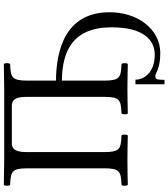

<svg xmlns="http://www.w3.org/2000/svg" viewBox="42 -729 881 1005"><g transform="rotate(-90 482.5 -226.5)"><path d="M921 -93C921 -330.3 713.5 -372.8 563 -374V-523C563 -606 580 -611 650 -614C656 -620 656 -641 650 -647C600 -646 548 -645 521 -645H146C123 -645 67 -646 17 -647C11 -641 11 -620 17 -614C87 -611 104 -606 104 -523V-122C104 -39 87 -34 17 -31C11 -25 11 -4 17 2C56 1 107.3 0 147 0C185 0 236 1 276 2C282 -4 282 -25 276 -31C206 -34 189 -39 189 -122V-531C189 -593 211 -605 235 -605H432C456 -605 478 -593 478 -531V-122C478 -39 461 -34 391 -31C385 -25 385 -4 391 2C429 1 483.6 0 520 0C558.7 0 612 1 650 2C656 -4 656 -25 650 -31C580 -34 563 -39 563 -122V-343C713 -341.5 842 -289.8 842 -83C842 86 774 143 699 143C651 143 620 129 599 110C581 93 568 69 568 42H544V194H567C567 189 568 160 570 155C571 152 577 146 587 146C602 146 625 172 707 172C832 172 921 54 921 -93Z"/></g></svg>

Font: Libertinus Math
Style: Regular
Weight: 400
Designer: Philipp H. Poll
Foundry: Khaled Hosny
Version: Version 6.2